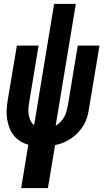

<svg xmlns="http://www.w3.org/2000/svg" viewBox="-20 -755 540 990"><path d="M89 215 126 -9Q103 -15 83.5 -27.5Q64 -40 50 -58Q36 -76 28 -97.5Q20 -119 16.5 -142.5Q13 -166 14.5 -190.5Q16 -215 20 -240L67 -520H179L130 -224Q127 -208 126.5 -192.5Q126 -177 128.5 -161.5Q131 -146 137.5 -132.5Q144 -119 156 -110L259 -735H371L267 -107Q281 -115 291.5 -126Q302 -137 310 -150Q318 -163 322 -177.5Q326 -192 329 -206L381 -520H493L438 -190Q435 -169 428.5 -148Q422 -127 410 -107.5Q398 -88 382 -71Q366 -54 346.5 -41Q327 -28 306.5 -19.5Q286 -11 264 -7L227 215Z"/></svg>

Font: Iosevka Term Curly Heavy
Style: Italic
Weight: 900
Italic angle: -9°
Designer: Belleve Invis
Foundry: Belleve Invis
Version: Version 32.3.0